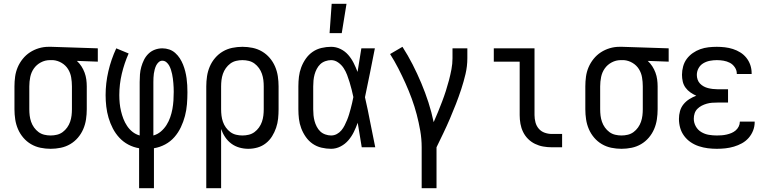

<svg xmlns="http://www.w3.org/2000/svg" viewBox="-20 -774 4040 1009"><path d="M246 8Q219 8 192.5 2.5Q166 -3 143 -16.5Q120 -30 102.5 -50.5Q85 -71 74.5 -95.5Q64 -120 60 -146.5Q56 -173 56 -200V-320Q56 -346 59.5 -371.5Q63 -397 73 -420.5Q83 -444 99.5 -464.5Q116 -485 137.5 -499Q159 -513 184 -520.5Q209 -528 235 -528H250L494 -520V-450L384 -454Q398 -441 408 -425.5Q418 -410 424.5 -392.5Q431 -375 433.5 -356.5Q436 -338 436 -320V-200Q436 -173 432 -146.5Q428 -120 417.5 -95.5Q407 -71 389.5 -50.5Q372 -30 349 -16.5Q326 -3 299.5 2.5Q273 8 246 8ZM246 -62Q263 -62 279.5 -66Q296 -70 309.5 -80Q323 -90 333 -104Q343 -118 348.5 -134Q354 -150 356 -166.5Q358 -183 358 -200V-320Q358 -344 354 -367.5Q350 -391 337.5 -411Q325 -431 304 -443.5Q283 -456 259 -458H242Q217 -458 194.5 -446Q172 -434 158 -414Q144 -394 139 -369.5Q134 -345 134 -320V-200Q134 -183 136 -166.5Q138 -150 143.5 -134Q149 -118 159 -104Q169 -90 182.5 -80Q196 -70 212.5 -66Q229 -62 246 -62Z M711 215V5Q681 0 654.5 -14Q628 -28 607.5 -50Q587 -72 573 -99Q559 -126 550.5 -155Q542 -184 538.5 -214Q535 -244 535 -274Q535 -337 549.5 -399.5Q564 -462 591 -520L656 -493Q633 -441 620 -386Q607 -331 607 -274Q607 -253 609 -232Q611 -211 616 -190Q621 -169 628.5 -149.5Q636 -130 648 -112Q660 -94 676.5 -81Q693 -68 714 -62V-343Q714 -363 715.5 -383Q717 -403 722.5 -422.5Q728 -442 737 -460Q746 -478 760.5 -492Q775 -506 794 -513Q813 -520 833 -520Q852 -520 869.5 -514Q887 -508 901 -495.5Q915 -483 925 -467.5Q935 -452 942 -434.5Q949 -417 953.5 -399Q958 -381 960.5 -363Q963 -345 964 -326.5Q965 -308 965 -289Q965 -258 962.5 -226.5Q960 -195 952 -164.5Q944 -134 930.5 -105.5Q917 -77 896.5 -53.5Q876 -30 848 -15Q820 0 789 5V215ZM786 -62Q808 -68 825.5 -83Q843 -98 855 -117Q867 -136 874.5 -157.5Q882 -179 886 -201Q890 -223 891.5 -245.5Q893 -268 893 -291Q893 -302 892.5 -314Q892 -326 891 -337.5Q890 -349 888.5 -361Q887 -373 884.5 -384.5Q882 -396 878.5 -407Q875 -418 869.5 -428.5Q864 -439 854.5 -447Q845 -455 833 -455Q822 -455 813.5 -447Q805 -439 800.5 -429.5Q796 -420 793 -409Q790 -398 788.5 -387Q787 -376 786.5 -365Q786 -354 786 -343Z M1064 215V-320Q1064 -347 1068 -373.5Q1072 -400 1082.5 -424.5Q1093 -449 1110.5 -469.5Q1128 -490 1151 -503.5Q1174 -517 1200.5 -522.5Q1227 -528 1254 -528Q1281 -528 1307.5 -522.5Q1334 -517 1357 -503.5Q1380 -490 1397.5 -469.5Q1415 -449 1425.5 -424.5Q1436 -400 1440 -373.5Q1444 -347 1444 -320V-200Q1444 -175 1441.5 -150.5Q1439 -126 1431 -102.5Q1423 -79 1410 -58Q1397 -37 1377.5 -21.5Q1358 -6 1334 1Q1310 8 1285 8Q1261 8 1238 1.5Q1215 -5 1196 -19Q1177 -33 1163.5 -53Q1150 -73 1142 -96V215ZM1254 -62Q1271 -62 1287.5 -66Q1304 -70 1317.5 -80Q1331 -90 1341 -104Q1351 -118 1356.5 -134Q1362 -150 1364 -166.5Q1366 -183 1366 -200V-320Q1366 -337 1364 -353.5Q1362 -370 1356.5 -386Q1351 -402 1341 -416Q1331 -430 1317.5 -440Q1304 -450 1287.5 -454Q1271 -458 1254 -458Q1237 -458 1220.5 -454Q1204 -450 1190.5 -440Q1177 -430 1167 -416Q1157 -402 1151.5 -386Q1146 -370 1144 -353.5Q1142 -337 1142 -320V-200Q1142 -183 1144 -166.5Q1146 -150 1151.5 -134Q1157 -118 1167 -104Q1177 -90 1190.5 -80Q1204 -70 1220.5 -66Q1237 -62 1254 -62Z M1720 8Q1695 8 1669.5 2Q1644 -4 1623 -18.5Q1602 -33 1587 -54.5Q1572 -76 1563 -100Q1554 -124 1551 -149Q1548 -174 1548 -200V-320Q1548 -346 1551 -371Q1554 -396 1563 -420Q1572 -444 1587 -465.5Q1602 -487 1623 -501.5Q1644 -516 1669.5 -522Q1695 -528 1720 -528Q1746 -528 1769.5 -516.5Q1793 -505 1810 -485.5Q1827 -466 1838.5 -443Q1850 -420 1859 -396Q1864 -427 1869 -458Q1874 -489 1879 -520H1950Q1937 -456 1924.5 -391.5Q1912 -327 1898 -263Q1913 -198 1925.5 -132Q1938 -66 1952 0H1881Q1876 -32 1870.5 -64Q1865 -96 1860 -128V-129Q1851 -104 1839.5 -80.5Q1828 -57 1811 -37Q1794 -17 1770 -4.5Q1746 8 1720 8ZM1720 -62Q1736 -62 1750 -69.5Q1764 -77 1774 -89Q1784 -101 1791 -115Q1798 -129 1804 -143.5Q1810 -158 1814.5 -173Q1819 -188 1823 -203Q1827 -218 1830.5 -233Q1834 -248 1837 -264Q1833 -283 1828 -303Q1823 -323 1817 -342.5Q1811 -362 1804 -380.5Q1797 -399 1786 -416Q1775 -433 1757.5 -445.5Q1740 -458 1720 -458Q1705 -458 1689.5 -452.5Q1674 -447 1663 -436.5Q1652 -426 1644.5 -411.5Q1637 -397 1633 -382Q1629 -367 1627.5 -351.5Q1626 -336 1626 -320V-200Q1626 -184 1627.5 -168.5Q1629 -153 1633 -138Q1637 -123 1644.5 -108.5Q1652 -94 1663 -83.5Q1674 -73 1689.5 -67.5Q1705 -62 1720 -62ZM1712 -600 1723 -754H1801L1776 -600Z M2196 215V0Q2196 -44 2188.5 -87Q2181 -130 2170 -172Q2159 -214 2144 -255Q2129 -296 2111 -336Q2093 -376 2073 -415Q2053 -454 2030 -490L2095 -528Q2124 -483 2148.5 -435Q2173 -387 2194 -337Q2215 -287 2231.5 -236Q2248 -185 2259 -132Q2271 -159 2282 -186Q2293 -213 2303.5 -240.5Q2314 -268 2323 -296Q2332 -324 2339.5 -352.5Q2347 -381 2352.5 -410Q2358 -439 2358 -468V-520H2436V-468Q2436 -426 2426.5 -385.5Q2417 -345 2404 -305.5Q2391 -266 2376 -227.5Q2361 -189 2344.5 -150.5Q2328 -112 2310 -74.5Q2292 -37 2274 0V215Z M2934 0H2880Q2857 0 2834.5 -4Q2812 -8 2791.5 -18Q2771 -28 2755 -44Q2739 -60 2729 -80.5Q2719 -101 2715 -123.5Q2711 -146 2711 -169V-450H2575V-520H2789V-169Q2789 -150 2794 -131Q2799 -112 2811.5 -97.5Q2824 -83 2842.5 -76.5Q2861 -70 2880 -70H2934Z M3246 8Q3219 8 3192.5 2.5Q3166 -3 3143 -16.5Q3120 -30 3102.5 -50.5Q3085 -71 3074.5 -95.5Q3064 -120 3060 -146.5Q3056 -173 3056 -200V-320Q3056 -346 3059.5 -371.5Q3063 -397 3073 -420.5Q3083 -444 3099.5 -464.5Q3116 -485 3137.5 -499Q3159 -513 3184 -520.5Q3209 -528 3235 -528H3250L3494 -520V-450L3384 -454Q3398 -441 3408 -425.5Q3418 -410 3424.5 -392.5Q3431 -375 3433.5 -356.5Q3436 -338 3436 -320V-200Q3436 -173 3432 -146.5Q3428 -120 3417.5 -95.5Q3407 -71 3389.5 -50.5Q3372 -30 3349 -16.5Q3326 -3 3299.5 2.5Q3273 8 3246 8ZM3246 -62Q3263 -62 3279.5 -66Q3296 -70 3309.5 -80Q3323 -90 3333 -104Q3343 -118 3348.5 -134Q3354 -150 3356 -166.5Q3358 -183 3358 -200V-320Q3358 -344 3354 -367.5Q3350 -391 3337.5 -411Q3325 -431 3304 -443.5Q3283 -456 3259 -458H3242Q3217 -458 3194.5 -446Q3172 -434 3158 -414Q3144 -394 3139 -369.5Q3134 -345 3134 -320V-200Q3134 -183 3136 -166.5Q3138 -150 3143.5 -134Q3149 -118 3159 -104Q3169 -90 3182.5 -80Q3196 -70 3212.5 -66Q3229 -62 3246 -62Z M3747 8Q3723 8 3699.5 5Q3676 2 3653 -5.5Q3630 -13 3610 -26.5Q3590 -40 3575.5 -59.5Q3561 -79 3554.5 -102Q3548 -125 3548 -149Q3548 -170 3553.5 -190Q3559 -210 3572 -226Q3585 -242 3602.5 -253Q3620 -264 3639 -271Q3623 -278 3608 -288.5Q3593 -299 3582.5 -313.5Q3572 -328 3568 -345.5Q3564 -363 3564 -381Q3564 -403 3570 -425Q3576 -447 3589 -464.5Q3602 -482 3620.5 -495Q3639 -508 3660 -515.5Q3681 -523 3703 -525.5Q3725 -528 3747 -528Q3768 -528 3789.5 -525.5Q3811 -523 3831.5 -516.5Q3852 -510 3870.5 -498.5Q3889 -487 3902.5 -470Q3916 -453 3923 -432.5Q3930 -412 3930 -390V-385H3852V-388Q3852 -405 3841.5 -420.5Q3831 -436 3815.5 -444Q3800 -452 3782.5 -455Q3765 -458 3747 -458Q3729 -458 3710.5 -454.5Q3692 -451 3676 -441.5Q3660 -432 3651 -415.5Q3642 -399 3642 -380Q3642 -368 3646 -356Q3650 -344 3658.5 -335Q3667 -326 3678 -320Q3689 -314 3701 -311Q3713 -308 3725.5 -306.5Q3738 -305 3750 -305H3806V-235H3750Q3736 -235 3722 -234Q3708 -233 3694 -229Q3680 -225 3667.5 -218.5Q3655 -212 3645 -202Q3635 -192 3630.5 -178.5Q3626 -165 3626 -150Q3626 -129 3636.5 -110Q3647 -91 3665.5 -80Q3684 -69 3705 -65.5Q3726 -62 3747 -62Q3760 -62 3773 -63Q3786 -64 3799 -67Q3812 -70 3824 -75Q3836 -80 3846 -88.5Q3856 -97 3862 -109Q3868 -121 3868 -134V-135H3946V-132Q3946 -109 3937.5 -87.5Q3929 -66 3914 -49Q3899 -32 3879 -21Q3859 -10 3837 -3.5Q3815 3 3792.5 5.5Q3770 8 3747 8Z"/></svg>

Font: Iosevka srxl
Style: Regular
Weight: 400
Monospace: yes
Designer: Belleve Invis
Foundry: Belleve Invis
Version: Version 33.0.1; ttfautohint (v1.8.3)